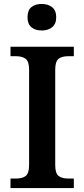

<svg xmlns="http://www.w3.org/2000/svg" viewBox="-20 -950 425 970"><path d="M33 -48H61Q94 -48 110.5 -61.5Q127 -75 127 -116V-598Q127 -639 110 -652.5Q93 -666 61 -666H33V-714H353V-666H324Q292 -666 275.5 -652.5Q259 -639 259 -598V-116Q259 -75 275.5 -61.5Q292 -48 324 -48H353V0H33ZM119 -863Q119 -898 138.5 -914Q158 -930 191 -930Q223 -930 243.5 -913.5Q264 -897 264 -863Q264 -829 243.5 -812.5Q223 -796 191 -796Q158 -796 138.5 -812.5Q119 -829 119 -863Z"/></svg>

Font: Noto Serif SemiBold
Style: Regular
Weight: 600
Designer: Monotype Design Team
Foundry: Monotype Imaging Inc.
Version: Version 1.001